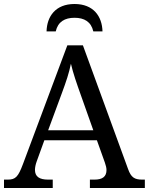

<svg xmlns="http://www.w3.org/2000/svg" viewBox="-20 -941 745 961"><path d="M213 -784H259C270 -832 304 -852 353 -852C402 -852 436 -832 447 -784H493C491 -859 448 -921 353 -921C258 -921 215 -859 213 -784ZM0 0H244V-42H221C177 -42 155 -57 155 -91C155 -102 158 -118 164 -134L202 -239H465L505 -127C510 -112 513 -101 513 -90C513 -57 493 -42 453 -42H430V0H705V-42H692C653 -42 636 -53 621 -95L395 -714H317L95 -120C71 -56 58 -42 19 -42H0ZM221 -289 289 -473C312 -535 325 -574 335 -622C346 -574 364 -523 385 -464L447 -289Z"/></svg>

Font: Noto Serif Thai
Style: Regular
Weight: 400
Designer: Monotype Design Team
Foundry: Monotype Imaging Inc.
Version: Version 1.901